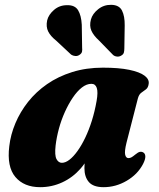

<svg xmlns="http://www.w3.org/2000/svg" viewBox="-20 -762 658 796"><path d="M504.5 -170.5Q495.5 -134 499 -120.2Q502.5 -106.5 512.5 -106.5Q519 -106.5 525 -109.8Q531 -113 540.5 -121Q552 -130.5 559 -132.2Q566 -134 573 -130.5Q582 -126 582.5 -113.8Q583 -101.5 573 -82Q550.5 -39 505.2 -12.5Q460 14 409.5 14Q367 14 348.5 -7.2Q330 -28.5 330 -65Q330 -77.5 331 -91Q332 -104.5 334.5 -119.5Q337 -134.5 340.5 -151Q344 -167.5 349 -185L362 -150Q346.5 -100 314 -63Q281.5 -26 238.2 -6Q195 14 146.5 14Q79.5 14 43.8 -28.2Q8 -70.5 18.5 -156Q24 -204 43.8 -251Q63.5 -298 96.5 -339.8Q129.5 -381.5 175.2 -413.2Q221 -445 279.2 -463.2Q337.5 -481.5 406.5 -481.5Q473 -481.5 516 -472.5Q559 -463.5 579 -448.5Q599 -433.5 596.5 -415Q594.5 -398.5 585 -391.5Q575.5 -384.5 565.8 -377.5Q556 -370.5 551.5 -353.5ZM210.5 -158.5Q206 -118 214.2 -102.5Q222.5 -87 236.5 -87Q251.5 -87 268 -99.8Q284.5 -112.5 301.2 -135.8Q318 -159 333.2 -190.8Q348.5 -222.5 360.8 -261.5Q373 -300.5 380.5 -343.5Q387 -380.5 381.2 -397.5Q375.5 -414.5 359 -414.5Q339 -414.5 319.2 -399Q299.5 -383.5 281.8 -357.2Q264 -331 249 -297.8Q234 -264.5 224.2 -228.5Q214.5 -192.5 210.5 -158.5ZM319 -659.5 320.5 -564Q321.5 -555.5 320 -548Q318.5 -540.5 309.5 -534.5Q301.5 -529 292 -529.8Q282.5 -530.5 275 -535.5L213.5 -593Q189.5 -612 179.8 -631.5Q170 -651 175.5 -677.5Q181 -701 203.8 -720.8Q226.5 -740.5 257.5 -740.5Q290.5 -741.5 303.8 -719.5Q317 -697.5 319 -659.5ZM497 -656.5 495.5 -561Q495.5 -551.5 493.5 -544Q491.5 -536.5 482.5 -531.5Q474.5 -526.5 465 -527.5Q455.5 -528.5 449 -534L390.5 -594Q367.5 -615 358.8 -635Q350 -655 357 -681.5Q363.5 -705 387 -723.8Q410.5 -742.5 441 -742Q474 -741.5 485.8 -718.2Q497.5 -695 497 -656.5Z"/></svg>

Font: Fraunces ExtraBold
Style: Italic
Weight: 800
Italic angle: -16°
Version: Version 1.000;[b76b70a41]